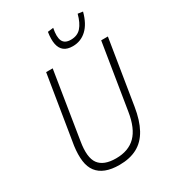

<svg xmlns="http://www.w3.org/2000/svg" viewBox="-217 -1039 1059 1169"><g transform="rotate(-30 313.0 -454.5)"><path d="M275 8Q220 8 181 -7Q142 -22 119.5 -51.5Q97 -81 91 -126Q85 -171 93 -231L170 -705H216L141 -236Q123 -129 157 -83Q191 -37 277 -37Q365 -37 415.5 -87.5Q466 -138 483 -246L557 -705H604L531 -253Q517 -165 485 -106.5Q453 -48 401 -20Q349 8 275 8ZM391 -760Q352 -760 330 -777Q308 -794 301 -827.5Q294 -861 302 -912L342 -917Q330 -858 343.5 -829Q357 -800 400 -800Q446 -800 472.5 -830Q499 -860 514 -917L549 -912Q529 -836 488 -798Q447 -760 391 -760Z"/></g></svg>

Font: Nunito Sans 7pt Condensed ExtraLight
Style: Italic
Weight: 250
Width: 3
Italic angle: -9°
Designer: Vernon Adams
Foundry: Vernon Adams
Version: Version 3.101;gftools[0.9.27]